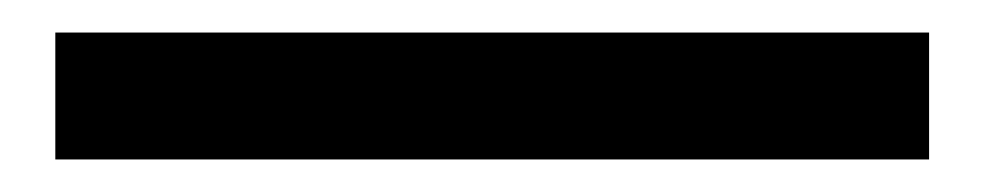

<svg xmlns="http://www.w3.org/2000/svg" viewBox="-20 53 605 118"><path d="M14 151V73H551V151Z"/></svg>

Font: Noto Sans TC SemiBold
Style: Regular
Weight: 600
Designer: Ryoko NISHIZUKA  (kana, bopomofo & ideographs); Paul D. Hunt (Latin, Greek & Cyrillic); Sandoll Communications , Soo-you
Foundry: Adobe
Version: Version 2.004-H2;hotconv 1.0.118;makeotfexe 2.5.65603